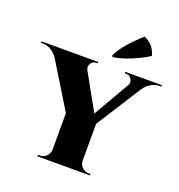

<svg xmlns="http://www.w3.org/2000/svg" viewBox="-209 -1091 1148 1228"><g transform="rotate(20 365.0 -477.0)"><path d="M254 -699 464 -322H259L28 -699ZM464 -322V0H259V-322ZM614 -699H703L451 -303L391 -312ZM573 -628Q581 -642 577 -656.5Q573 -671 562.5 -680.5Q552 -690 538 -690Q538 -690 532 -690Q526 -690 526 -690V-700H775V-690H761Q730 -690 702.5 -672Q675 -654 660 -631ZM294 -628 69 -631Q55 -654 28 -672Q1 -690 -31 -690H-45V-700H341V-690Q341 -690 335 -690Q329 -690 329 -690Q307 -690 295 -669.5Q283 -649 294 -628ZM262 -73V0H182V-10Q182 -10 188 -10Q194 -10 195 -10Q221 -10 239.5 -28.5Q258 -47 259 -73ZM461 -73H464Q464 -47 483 -28.5Q502 -10 528 -10Q528 -10 534 -10Q540 -10 540 -10V0H461ZM411 -768Q425 -801 453 -837Q481 -873 512 -904Q543 -935 565 -954Q602 -938 621.5 -913.5Q641 -889 651 -854Q619 -833 578.5 -813.5Q538 -794 496.5 -780Q455 -766 418 -761Z"/></g></svg>

Font: Cinzel Black
Style: Regular
Weight: 900
Designer: Natanael Gama
Version: Version 2.000